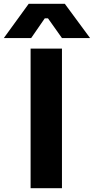

<svg xmlns="http://www.w3.org/2000/svg" viewBox="-76 -984 491 1004"><path d="M84 -730H248V0H84ZM74 -964H263L395 -785H248L175 -888H158L87 -785H-56Z"/></svg>

Font: Sora-SIA
Style: Bold
Weight: 700
Designer: Jonathan Barnbrook, Julián Moncada
Foundry: Barnbrook Fonts
Version: Version 2.000